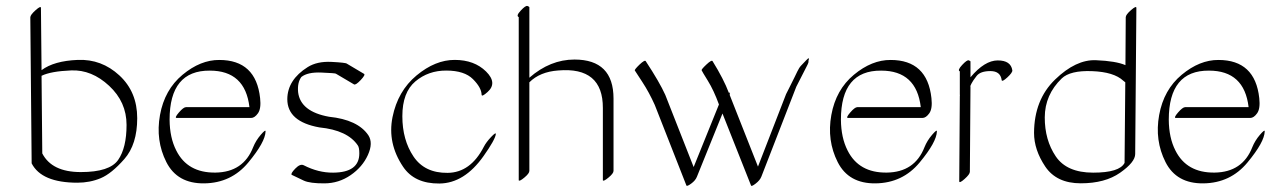

<svg xmlns="http://www.w3.org/2000/svg" viewBox="-20 -575 4196 634"><path d="M117.2 -324.7 119.6 -68.4Q151.4 -6.8 246.8 -6.8Q342.3 -6.8 370.1 -46.9Q397.9 -86.9 397.9 -162.6Q397.9 -238.3 340.3 -291.7Q282.7 -345.2 215.3 -342.5Q147.9 -339.8 117.2 -324.7ZM117.2 -343.3Q158.2 -374 236.8 -377.2Q315.4 -380.4 374.3 -325.9Q433.1 -271.5 433.1 -184.8Q433.1 -98.1 390.6 -49.8Q348.1 -1.5 312.5 13.4Q276.9 28.3 235.8 28.3Q117.2 28.3 84.5 -35.6Q84.5 -36.1 84.5 -36.6L80.1 -517.6Q80.1 -525.9 97.7 -541.5Q115.2 -557.1 115.2 -548.8Z M562 -78.1Q599.1 -3.9 691.4 -5.1Q783.7 -6.3 815.9 -88.9Q824.7 -110.8 841.1 -129.9Q857.4 -148.9 856.9 -141.1Q856 -106 799.8 -38.3Q743.7 29.3 654.5 30.5Q565.4 31.7 529.3 -39.8Q493.2 -111.3 508.3 -195.1Q523.4 -278.8 582.8 -328.1Q642.1 -377.4 704.1 -377Q825.2 -377 838.9 -251Q842.8 -216.3 831.8 -200.9Q820.8 -185.5 809.1 -185.5H563.5Q555.2 -185.5 570.6 -203.4Q585.9 -221.2 594.2 -221.2H803.7Q789.6 -341.8 672.9 -341.8Q540 -342.8 540 -179.7Q540.5 -120.1 562 -78.1Z M982.9 -29.3Q1031.2 -4.4 1080.1 -4.9Q1166.5 -5.4 1166.5 -68.4Q1166.5 -87.9 1161.6 -94.7Q1127.9 -145 1034.7 -154.3Q928.7 -173.3 928.7 -247.6Q929.2 -311.5 996.1 -353.5Q1027.3 -373 1074.7 -370.6Q1122.1 -368.2 1125.5 -364.7L1182.1 -331.1Q1187.5 -328.1 1170.9 -310.5Q1154.3 -293 1148.9 -296.4L1091.8 -330.1Q1091.3 -330.1 1088.9 -331.8Q1086.4 -333.5 1041.3 -335.4Q996.1 -337.4 975.1 -320.8Q961.4 -302.2 964.4 -270.5Q972.2 -206.5 1066.4 -189.5Q1161.6 -179.7 1196.3 -128.4Q1212.9 -103 1194.8 -63.2Q1176.8 -23.4 1137.7 3.4Q1098.6 30.3 1051.3 30.5Q1003.9 30.8 983.4 21.5Q962.9 12.2 943.4 2.4Q938.5 -1 954.8 -18.1Q971.2 -35.2 982.9 -29.3Z M1577.6 -90.3Q1585.4 -105.5 1601.8 -122.8Q1618.2 -140.1 1617.2 -131.8Q1614.7 -113.3 1576.7 -59.6Q1513.2 30.3 1430.9 31Q1348.6 31.7 1311 -24.4Q1258.8 -102.1 1276.1 -188.2Q1293.5 -274.4 1355.5 -325.9Q1417.5 -377.4 1481.9 -377.2Q1546.4 -377 1585 -338.9Q1623.5 -300.8 1589.8 -271Q1570.8 -253.9 1570.3 -262.2Q1569.8 -285.6 1541.7 -313.7Q1513.7 -341.8 1454.1 -342Q1394.5 -342.3 1351.6 -306.2Q1308.6 -270 1308.6 -191.4Q1308.6 -112.8 1345.5 -58.1Q1382.3 -3.4 1458 -4.2Q1533.7 -4.9 1577.6 -90.3Z M1728 -551.3V-318.4Q1796.9 -378.4 1877 -378.4Q2005.9 -378.4 2005.9 -249.5V-10.7Q2005.9 -2.4 1989.5 11.2Q1973.1 24.9 1970.7 20.5V-218.3Q1971.2 -355 1823.2 -342.3Q1762.7 -337.9 1728 -303.2V-10.7Q1728 -2.4 1711.7 11.2Q1695.3 24.9 1692.9 20.5V-518.6Q1683.1 -522.5 1699.5 -540Q1715.8 -557.6 1721.9 -555.2Q1728 -552.7 1728 -551.3Z M2575.7 -264.2Q2576.2 -265.1 2586.4 -285.4Q2596.7 -305.7 2603.8 -320.3Q2610.8 -335 2612.8 -338.9Q2618.7 -351.6 2625.5 -358.6Q2632.3 -365.7 2642.1 -376Q2655.3 -390.1 2649.4 -373.5Q2651.9 -371.1 2643.3 -355Q2634.8 -338.9 2609.4 -288.6L2494.1 8.3Q2489.3 20.5 2475.3 31.2Q2461.4 42 2460 37.6L2365.7 -200.2L2281.2 8.8Q2276.4 21 2262.5 31.2Q2248.5 41.5 2246.6 37.6L2142.1 -228.5Q2123.5 -270 2100.6 -304.9Q2077.6 -339.8 2076.2 -342.3Q2074.7 -345.2 2091.8 -361.8Q2109.4 -378.4 2112.3 -373Q2158.2 -303.2 2176.8 -261.7L2270.5 -23.4L2354 -230Q2336.9 -276.9 2317.4 -308.3Q2297.9 -339.8 2296.9 -342.8Q2295.4 -345.7 2312.5 -361.8Q2330.1 -378.4 2333 -373Q2369.6 -314 2386.7 -268.6Q2390.1 -270.5 2389.9 -267.1Q2389.6 -263.7 2389.6 -261.2L2482.9 -24.9Z M2778.8 -78.1Q2815.9 -3.9 2908.2 -5.1Q3000.5 -6.3 3032.7 -88.9Q3041.5 -110.8 3057.9 -129.9Q3074.2 -148.9 3073.7 -141.1Q3072.8 -106 3016.6 -38.3Q2960.4 29.3 2871.3 30.5Q2782.2 31.7 2746.1 -39.8Q2710 -111.3 2725.1 -195.1Q2740.2 -278.8 2799.6 -328.1Q2858.9 -377.4 2920.9 -377Q3042 -377 3055.7 -251Q3059.6 -216.3 3048.6 -200.9Q3037.6 -185.5 3025.9 -185.5H2780.3Q2772 -185.5 2787.4 -203.4Q2802.7 -221.2 2811 -221.2H3020.5Q3006.3 -341.8 2889.6 -341.8Q2756.8 -342.8 2756.8 -179.7Q2757.3 -120.1 2778.8 -78.1Z M3184.6 -319.8Q3231.4 -375.5 3274.7 -375.5Q3317.9 -375.5 3322.8 -342.8Q3323.7 -335.4 3306.2 -319.3Q3288.6 -303.2 3287.6 -310.5Q3283.7 -340.3 3250.5 -340.3Q3217.3 -340.3 3204.8 -324.2Q3192.4 -308.1 3188.5 -300.3Q3183.6 -291 3184.1 -290Q3184.6 -289.1 3184.6 -288.6L3182.6 -7.8Q3182.6 0.5 3165 16.1Q3147.5 31.7 3147.5 23.4L3149.4 -257.3Q3149.4 -258.3 3149.7 -260.3Q3149.9 -262.2 3149.4 -263.2V-339.4Q3140.6 -342.8 3157 -360.4Q3173.3 -377.9 3179 -375.7Q3184.6 -373.5 3184.6 -372.1Z M3696.3 -359.9 3697.3 -518.1Q3697.3 -526.4 3714.8 -541.7Q3732.4 -557.1 3732.4 -548.8L3728.5 -66.4Q3728.5 -39.6 3678.7 -4.6Q3628.9 30.3 3548.8 30.3Q3468.8 30.3 3431.6 -24.9Q3394.5 -80.1 3394.5 -136.2Q3395 -245.6 3463.9 -312.3Q3532.7 -378.9 3598.9 -376.2Q3665 -373.5 3696.3 -359.9ZM3695.8 -303.2Q3693.8 -304.2 3689 -308.6Q3658.2 -337.4 3585.9 -340.1Q3513.7 -342.8 3485.8 -315.9Q3430.2 -262.2 3429.9 -187.5Q3429.7 -112.8 3466.1 -58.8Q3502.4 -4.9 3589.6 -4.9Q3676.8 -4.9 3693.4 -37.1Z M3861.3 -78.1Q3898.4 -3.9 3990.7 -5.1Q4083 -6.3 4115.2 -88.9Q4124 -110.8 4140.4 -129.9Q4156.7 -148.9 4156.2 -141.1Q4155.3 -106 4099.1 -38.3Q4043 29.3 3953.9 30.5Q3864.7 31.7 3828.6 -39.8Q3792.5 -111.3 3807.6 -195.1Q3822.8 -278.8 3882.1 -328.1Q3941.4 -377.4 4003.4 -377Q4124.5 -377 4138.2 -251Q4142.1 -216.3 4131.1 -200.9Q4120.1 -185.5 4108.4 -185.5H3862.8Q3854.5 -185.5 3869.9 -203.4Q3885.3 -221.2 3893.6 -221.2H4103Q4088.9 -341.8 3972.2 -341.8Q3839.4 -342.8 3839.4 -179.7Q3839.8 -120.1 3861.3 -78.1Z"/></svg>

Font: ML-NILA03_NewLipi
Style: Regular
Weight: 400
Designer: CLT@C-DIT
Version: Version ML-NILA03_NewLipi 2.